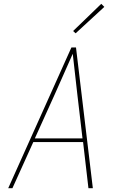

<svg xmlns="http://www.w3.org/2000/svg" viewBox="-20 -983 640 1003"><path d="M23 0 353 -735H377L465 0H442L414 -241H154L45 0ZM162 -260H411L384 -490Q378 -543 372 -596Q366 -649 360 -702Q337 -649 313 -596Q289 -543 266 -490ZM375 -809 362 -821 509 -963 525 -947Z"/></svg>

Font: Iosevka SS04 Thin Extended
Style: Italic
Weight: 100
Width: 7
Italic angle: -9°
Monospace: yes
Designer: Belleve Invis
Foundry: Belleve Invis
Version: Version 19.0.0; ttfautohint (v1.8.4)